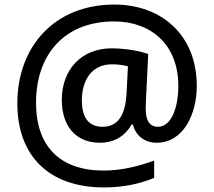

<svg xmlns="http://www.w3.org/2000/svg" viewBox="-20 -800 938 842"><path d="M843 -423C843 -644 691 -780 481 -780C218 -780 56 -594 56 -347C56 -115 196 22 436 22C523 22 597 5 656 -20V-96C595 -73 515 -52 435 -52C243 -52 138 -158 138 -350C138 -557 259 -706 481 -706C642 -706 762 -604 762 -424C762 -325 730 -244 673 -244C645 -244 619 -259 619 -324C619 -328 619 -339 620 -360L630 -563C596 -576 530 -588 470 -588C336 -588 251 -494 251 -362C251 -249 311 -174 418 -174C487 -174 532 -209 557 -254H563C573 -210 610 -174 667 -174C785 -174 843 -301 843 -423ZM339 -360C339 -439 375 -518 472 -518C499 -518 524 -514 541 -509L535 -389C530 -303 502 -244 430 -244C374 -244 339 -278 339 -360Z"/></svg>

Font: Noto Sans Malayalam UI Medium
Style: Regular
Weight: 500
Designer: Jelle Bosma - Monotype Design Team
Foundry: Monotype Imaging Inc.
Version: Version 2.104